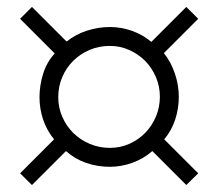

<svg xmlns="http://www.w3.org/2000/svg" viewBox="-20 -694 627 560"><path d="M446.3 -412.1Q446.3 -441.9 434.8 -469Q423.3 -496.1 403.6 -516.1Q383.8 -536.1 357.2 -548.1Q330.6 -560.1 300.3 -560.1Q269 -560.1 241.7 -548.6Q214.4 -537.1 193.8 -516.8Q173.3 -496.6 161.6 -469.2Q149.9 -441.9 149.9 -410.6Q149.9 -379.9 161.9 -352.8Q173.8 -325.7 194.3 -305.7Q214.8 -285.6 242.2 -274.2Q269.5 -262.7 300.3 -262.7Q331.1 -262.7 357.7 -274.7Q384.3 -286.6 404.1 -307.1Q423.8 -327.6 435.1 -354.7Q446.3 -381.8 446.3 -412.1ZM523.4 -154.3 424.3 -253.4Q397.9 -230.5 365.7 -219Q333.5 -207.5 300.3 -207.5Q264.2 -207.5 231.4 -218.8Q198.7 -230 172.4 -253.4L73.2 -154.3L38.6 -188.5L137.7 -287.6Q116.2 -314 105.7 -345.5Q95.2 -377 95.2 -410.6Q95.2 -444.3 105.7 -478.5Q116.2 -512.7 139.6 -538.1L38.6 -639.2L73.2 -673.8L174.3 -572.8Q200.2 -593.8 233.4 -604.5Q266.6 -615.2 300.3 -615.2Q333.5 -615.2 365 -604Q396.5 -592.8 421.4 -571.8L523.4 -673.8L558.1 -639.2L458 -539.1Q478.5 -513.7 490 -479.7Q501.5 -445.8 501.5 -412.1Q501.5 -377.9 491.2 -345.9Q481 -314 459 -287.6L558.1 -188.5Z"/></svg>

Font: Doulos SIL Compact
Style: Regular
Weight: 400
Designer: Walt Agee, Victor Gaultney, Peter Martin, Debbi Hosken
Foundry: SIL International
Version: Version 4.110; 2011; Maintenance release ; LnSpcTght